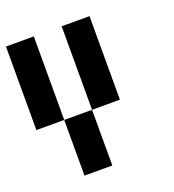

<svg xmlns="http://www.w3.org/2000/svg" viewBox="-117 -717 735 810"><g transform="rotate(-20 250.0 -312.5)"><path d="M125 -250H0V-625H125ZM250 -250V-625H375V-250ZM250 0H125V-250H250Z"/></g></svg>

Font: Tiny5
Style: Regular
Weight: 400
Designer: Stefan Schmidt
Foundry: Made with Bits'n'Picas by Kreative Software
Version: Version 1.002; ttfautohint (v1.8.4.7-5d5b)